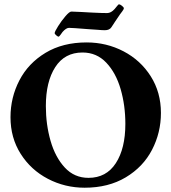

<svg xmlns="http://www.w3.org/2000/svg" viewBox="-20 -862 800 896"><path d="M29 0ZM29 -315Q29 -407 70.5 -487Q112 -567 192.5 -615.5Q273 -664 384 -664Q477 -664 556.5 -622.5Q636 -581 683.5 -506Q731 -431 731 -335Q731 -243 689.5 -163Q648 -83 567 -34.5Q486 14 375 14Q283 14 203.5 -27.5Q124 -69 76.5 -144Q29 -219 29 -315ZM565 -284Q565 -370 543 -446Q521 -522 476 -569.5Q431 -617 365 -617Q282 -617 238 -549Q194 -481 194 -367Q194 -281 216 -204.5Q238 -128 282.5 -80Q327 -32 393 -32Q476 -32 520.5 -100.5Q565 -169 565 -284ZM235 -707Q235 -714 251 -739.5Q267 -765 285.5 -786.5Q304 -808 313 -808Q327 -808 361 -806Q385 -804 396 -804L416 -803Q454 -801 480 -801Q498 -801 515 -820Q520 -826 526.5 -834Q533 -842 535 -842Q540 -842 549 -835Q558 -828 558 -823Q558 -819 550.5 -809Q543 -799 540 -795L517 -761L500 -735Q491 -721 469 -721Q456 -721 435 -723Q414 -725 391 -726Q317 -732 302 -732Q289 -732 272 -713Q270 -710 263 -700.5Q256 -691 254 -691Q249 -691 242 -697.5Q235 -704 235 -707Z"/></svg>

Font: EB Garamond
Style: Bold
Weight: 700
Designer: Georg Duffner and Octavio Pardo
Foundry: Georg Duffner
Version: Version 1.000; ttfautohint (v1.6)